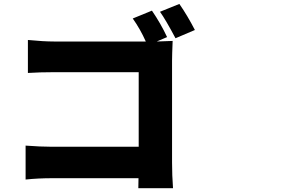

<svg xmlns="http://www.w3.org/2000/svg" viewBox="-20 -895 1540 978"><path d="M856.4 -585.9V-67.4Q856.4 -2 861.3 63.5H684.6L685.5 12.7H247.1Q173.8 12.7 110.4 19.5V-153.3Q188.5 -147.5 242.2 -147.5H686.5V-527.3H253.9Q184.6 -527.3 122.1 -523.4V-691.4Q202.1 -683.6 253.9 -683.6H722.7Q694.3 -747.1 656.2 -800.8L753.9 -840.8Q798.8 -775.4 831.1 -706.1L778.3 -683.6Q850.6 -685.5 859.4 -686.5Q856.4 -613.3 856.4 -585.9ZM794.9 -835 893.6 -875Q935.5 -814.5 972.7 -742.2L874 -700.2Q823.2 -795.9 794.9 -835Z"/></svg>

Font: Bpmf Zihi Sans Heavy
Style: Heavy
Weight: 900
Foundry: But Ko
Version: Version 1.320